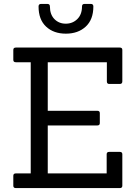

<svg xmlns="http://www.w3.org/2000/svg" viewBox="-20 -961 693 981"><path d="M592 0H61Q48 0 48 -12V-63Q48 -75 61 -75H137V-643H61Q48 -643 48 -655V-706Q48 -718 61 -718H592Q605 -718 605 -706V-545Q605 -532 592 -532H538Q526 -532 526 -545V-643H224V-395H477Q490 -395 490 -383V-332Q490 -320 477 -320H224V-75H525V-173Q525 -185 538 -185H592Q605 -185 605 -173V-12Q605 0 592 0ZM412 -941H444Q457 -941 457 -928Q457 -861 418 -825Q379 -789 316.5 -789Q254 -789 215.5 -825Q177 -861 177 -928Q177 -941 190 -941H222Q235 -941 235 -928Q235 -887 258 -863.5Q281 -840 316 -840Q351 -840 375 -863.5Q399 -887 399 -928Q399 -941 412 -941Z"/></svg>

Font: Sanchez
Style: Regular
Weight: 400
Designer: Daniel Hernández
Foundry: LatinoType
Version: Version 1.001